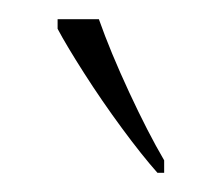

<svg xmlns="http://www.w3.org/2000/svg" viewBox="-20 -786 231 200"><path d="M144 -606Q128 -624 107 -652.5Q86 -681 67.5 -710Q49 -739 40 -756V-766H83Q95 -732 114.5 -690Q134 -648 151 -619V-606Z"/></svg>

Font: Noto Serif Thai ExtraCondensed Thin
Style: Regular
Weight: 100
Width: 2
Designer: Monotype Design Team
Foundry: Monotype Imaging Inc.
Version: Version 2.001; ttfautohint (v1.8.4.7-5d5b)